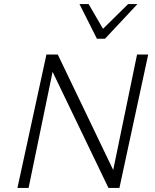

<svg xmlns="http://www.w3.org/2000/svg" viewBox="-20 -927 765 947"><path d="M66 0 209 -658H257L121 0ZM543 0H515L219 -615L230 -658H265L554 -56ZM711 -658 569 0H520L656 -658ZM458 -736 475 -772 612 -907H658L498 -736ZM458 -736 372 -907H417L495 -773L498 -736Z"/></svg>

Font: Ysabeau Office Light
Style: Italic
Weight: 300
Italic angle: -12°
Designer: Christian Thalmann (Catharsis Fonts)
Version: Version 2.001;gftools[0.9.30]; featfreeze: tnum,lnum,ss02